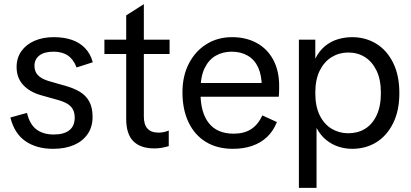

<svg xmlns="http://www.w3.org/2000/svg" viewBox="-20 -705 1981 925"><path d="M236 12Q156 12 102.5 -25Q49 -62 30 -139L110 -161Q123 -106 155.5 -81.5Q188 -57 239 -57Q288 -57 314 -77.5Q340 -98 340 -139Q340 -171 322.5 -190.5Q305 -210 264 -222L175 -247Q121 -263 90.5 -297Q60 -331 60 -382Q60 -426 83 -458.5Q106 -491 146.5 -508.5Q187 -526 239 -526Q288 -526 326 -513Q364 -500 390 -473Q416 -446 427 -405L349 -380Q334 -419 307 -437.5Q280 -456 238 -456Q193 -456 169.5 -437.5Q146 -419 146 -388Q146 -361 162 -343.5Q178 -326 213 -315L300 -290Q338 -279 366.5 -261.5Q395 -244 410.5 -215Q426 -186 426 -142Q426 -94 402.5 -59.5Q379 -25 336.5 -6.5Q294 12 236 12Z M724 10Q657 10 622.5 -24.5Q588 -59 588 -132V-631L673 -685V-144Q673 -104 691 -85Q709 -66 743 -66Q753 -66 765.5 -68Q778 -70 793 -76V-1Q776 4 759.5 7Q743 10 724 10ZM483 -445V-514H797V-445Z M1102 12Q1026 12 971.5 -21.5Q917 -55 888 -116.5Q859 -178 859 -260Q859 -339 890 -399Q921 -459 975 -492.5Q1029 -526 1098 -526Q1166 -526 1217.5 -497.5Q1269 -469 1297 -416Q1325 -363 1325 -290Q1325 -275 1324.5 -261Q1324 -247 1323 -239H908V-305H1272L1241 -288Q1241 -342 1224 -379.5Q1207 -417 1174 -436.5Q1141 -456 1096 -456Q1054 -456 1020 -437Q986 -418 966 -377Q946 -336 946 -271V-256Q946 -163 986 -112Q1026 -61 1106 -61Q1156 -61 1189.5 -82.5Q1223 -104 1244 -149L1314 -117Q1297 -74 1267 -45.5Q1237 -17 1195.5 -2.5Q1154 12 1102 12Z M1420 200V-514H1499V-424H1500Q1518 -460 1546 -483Q1574 -506 1608 -516Q1642 -526 1676 -526Q1741 -526 1792.5 -494.5Q1844 -463 1874 -402.5Q1904 -342 1904 -257Q1904 -172 1874 -111.5Q1844 -51 1793 -19.5Q1742 12 1676 12Q1644 12 1612 2Q1580 -8 1552.5 -30Q1525 -52 1506 -87H1505V200ZM1658 -63Q1703 -63 1738 -84Q1773 -105 1794 -148.5Q1815 -192 1815 -257Q1815 -322 1794 -365Q1773 -408 1738 -430Q1703 -452 1658 -452Q1614 -452 1578 -430Q1542 -408 1520.5 -365Q1499 -322 1499 -257Q1499 -192 1520.5 -149Q1542 -106 1578 -84.5Q1614 -63 1658 -63Z"/></svg>

Font: TikTok Sans 24pt
Style: Regular
Weight: 400
Version: Version 4.000